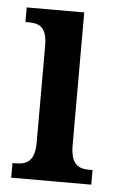

<svg xmlns="http://www.w3.org/2000/svg" viewBox="-44 -569 368 602"><g transform="rotate(5 139.5 -268.0)"><path d="M14 0H266V-46H256C220 -46 197 -59 197 -119V-536H16V-490H27C62 -490 84 -477 84 -421V-117C84 -59 60 -46 24 -46H14Z"/></g></svg>

Font: Noto Serif Hebrew ExtraCondensed SemiBold
Style: Regular
Weight: 600
Width: 2
Designer: Monotype Design Team
Foundry: Monotype Imaging Inc.
Version: Version 2.004